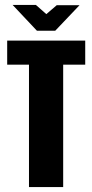

<svg xmlns="http://www.w3.org/2000/svg" viewBox="-20 -755 372 775"><path d="M97 0V-494H9V-591H324V-494H235V0ZM129 -631 31 -735H125L167 -698L209 -734H301L203 -631Z"/></svg>

Font: Alumni Sans Thin ExtraBold
Style: Regular
Weight: 800
Version: Version 1.018